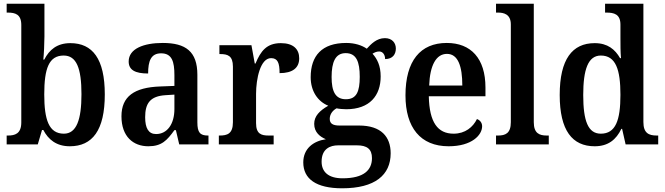

<svg xmlns="http://www.w3.org/2000/svg" viewBox="-20 -780 3591 1037"><path d="M357 10C479 10 546 -76 546 -270C546 -462 480 -547 360 -547C288 -547 246 -511 219 -458H214C217 -485 220 -547 220 -583V-760H16V-712H22C62 -712 95 -703 95 -645V-119C95 -57 60 -48 23 -48H16V0H184L207 -78H214C241 -26 285 10 357 10ZM325 -58C244 -58 219 -133 219 -270C219 -410 244 -480 324 -480C393 -480 420 -412 420 -271C420 -133 393 -58 325 -58Z M781 10C854 10 882 -22 922 -77H930L948 0H1106V-48H1103C1061 -48 1046 -64 1046 -119V-376C1046 -502 983 -548 859 -548C756 -548 675 -517 675 -448C675 -402 710 -383 780 -383C780 -450 795 -492 850 -492C909 -492 922 -447 922 -374V-316L845 -313C705 -308 636 -259 636 -152C636 -42 700 10 781 10ZM823 -56C782 -56 764 -88 764 -147C764 -222 791 -261 875 -266L922 -269V-191C922 -110 883 -56 823 -56Z M1162 0H1458V-48H1431C1392 -48 1363 -56 1363 -115V-273C1363 -354 1386 -466 1444 -466C1480 -466 1490 -440 1490 -385C1560 -385 1596 -413 1596 -465C1596 -514 1565 -547 1497 -547C1420 -547 1388 -504 1360 -437H1356L1338 -536H1165V-488H1169C1210 -488 1238 -479 1238 -420V-120C1238 -57 1207 -48 1166 -48H1162Z M1828 237C2006 237 2090 165 2090 48C2090 -41 2039 -102 1919 -102H1813C1777 -102 1761 -113 1761 -138C1761 -165 1779 -185 1798 -195C1809 -192 1836 -190 1850 -190C1977 -190 2036 -264 2036 -367C2036 -426 2017 -462 1992 -490C2002 -496 2013 -502 2028 -502C2047 -502 2060 -485 2060 -461C2102 -461 2118 -488 2118 -518C2118 -548 2098 -574 2059 -574C2014 -574 1984 -542 1961 -517C1935 -535 1897 -548 1850 -548C1719 -548 1658 -479 1658 -363C1658 -288 1696 -232 1753 -209C1706 -182 1677 -153 1677 -111C1677 -65 1709 -41 1740 -28C1672 -18 1618 23 1618 97C1618 186 1687 237 1828 237ZM1848 -244C1791 -244 1771 -287 1771 -364C1771 -444 1791 -493 1847 -493C1905 -493 1923 -446 1923 -365C1923 -286 1906 -244 1848 -244ZM1830 183C1752 183 1717 147 1717 93C1717 23 1764 5 1806 5H1908C1962 5 1989 25 1989 74C1989 138 1946 183 1830 183Z M2403 10C2529 10 2584 -51 2584 -98C2584 -118 2571 -132 2556 -137C2535 -94 2493 -58 2430 -58C2344 -58 2299 -119 2296 -260H2602V-307C2602 -465 2523 -548 2393 -548C2251 -548 2170 -452 2170 -265C2170 -91 2251 10 2403 10ZM2477 -318H2298C2302 -428 2336 -489 2394 -489C2454 -489 2477 -422 2477 -318Z M2659 0H2944V-48H2933C2893 -48 2863 -60 2863 -120V-760H2659V-712H2670C2700 -712 2739 -704 2739 -648V-120C2739 -60 2710 -48 2670 -48H2659Z M3192 10C3265 10 3308 -26 3336 -84H3340L3359 0H3535V-48H3527C3484 -48 3455 -61 3455 -121V-760H3248V-712H3255C3296 -712 3331 -704 3331 -647V-576C3331 -540 3331 -497 3334 -466H3329C3302 -513 3262 -547 3192 -547C3071 -547 3003 -460 3003 -267C3003 -75 3071 10 3192 10ZM3225 -58C3156 -58 3130 -127 3130 -267C3130 -404 3156 -480 3225 -480C3306 -480 3331 -404 3331 -268C3331 -130 3305 -58 3225 -58Z"/></svg>

Font: Noto Serif Devanagari SemiCondensed SemiBold
Style: Regular
Weight: 600
Width: 4
Designer: Universal Thirst, Indian Type Foundry and the Monotype Design Team
Foundry: Monotype Imaging Inc.
Version: Version 2.004